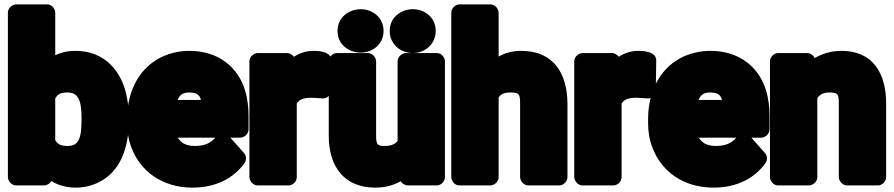

<svg xmlns="http://www.w3.org/2000/svg" viewBox="-20 -808 4079 876"><path d="M232 -556V-750C232 -766 218 -788 195 -788H54C38 -788 16 -773 16 -750V0C16 16 31 38 54 38H181C192 38 206 32 214 18C243 36 281 48 325 48C364 48 400 39 432 23C529 -26 568 -133 568 -259V-270C568 -312 563 -350 554 -387C528 -488 455 -576 324 -576C289 -576 260 -569 232 -556ZM289 -142C255 -142 242 -151 232 -169V-359C243 -377 253 -386 288 -386C336 -386 352 -352 352 -270V-259C352 -174 337 -142 289 -142Z M791 -180H962C942 -156 915 -142 869 -142C829 -142 806 -156 791 -180ZM1031 -180H1077C1093 -180 1114 -195 1114 -218V-278C1114 -320 1109 -360 1098 -396C1066 -501 977 -576 844 -576C801 -576 762 -567 726 -552C622 -506 560 -401 560 -265V-246C560 -207 566 -169 580 -134C620 -28 718 48 859 48C968 48 1047 3 1095 -63C1105 -77 1105 -97 1093 -110ZM897 -352H790C800 -375 814 -386 843 -386C878 -386 891 -375 897 -352Z M1411 -576C1376 -576 1348 -566 1321 -549C1315 -557 1303 -566 1290 -566H1156C1140 -566 1118 -551 1118 -528V0C1118 16 1133 38 1156 38H1297C1313 38 1334 23 1334 0V-336C1345 -352 1360 -362 1402 -362C1413 -362 1434 -360 1450 -359C1474 -357 1490 -376 1490 -395L1492 -531C1493 -567 1450 -576 1411 -576Z M1733 -142C1704 -142 1696 -148 1696 -186V-528C1696 -544 1681 -566 1658 -566H1517C1501 -566 1480 -551 1480 -528V-187C1480 -51 1548 48 1692 48C1737 48 1774 38 1808 19C1813 28 1827 38 1841 38H1973C1989 38 2010 23 2010 0V-528C2010 -544 1996 -566 1973 -566H1832C1816 -566 1794 -551 1794 -528V-165C1784 -152 1768 -142 1733 -142ZM1626 -568C1680 -568 1730 -606 1730 -667C1730 -727 1681 -766 1626 -766C1572 -766 1520 -729 1520 -667C1520 -604 1572 -568 1626 -568ZM1864 -566C1919 -566 1968 -607 1968 -667C1968 -727 1919 -766 1864 -766C1810 -766 1758 -729 1758 -667C1758 -606 1808 -566 1864 -566Z M2307 -386C2348 -386 2353 -381 2353 -334V0C2353 16 2368 38 2391 38H2532C2548 38 2569 23 2569 0V-333C2569 -471 2507 -576 2358 -576C2318 -576 2284 -566 2255 -550V-750C2255 -766 2240 -788 2217 -788H2076C2060 -788 2039 -773 2039 -750V0C2039 16 2053 38 2076 38H2217C2233 38 2255 23 2255 0V-364C2266 -378 2279 -386 2307 -386Z M2893 -576C2858 -576 2830 -566 2803 -549C2797 -557 2785 -566 2772 -566H2638C2622 -566 2600 -551 2600 -528V0C2600 16 2615 38 2638 38H2779C2795 38 2816 23 2816 0V-336C2827 -352 2842 -362 2884 -362C2895 -362 2916 -360 2932 -359C2956 -357 2972 -376 2972 -395L2974 -531C2975 -567 2932 -576 2893 -576Z M3168 -180H3339C3319 -156 3292 -142 3246 -142C3206 -142 3183 -156 3168 -180ZM3408 -180H3454C3470 -180 3491 -195 3491 -218V-278C3491 -320 3486 -360 3475 -396C3443 -501 3354 -576 3221 -576C3178 -576 3139 -567 3103 -552C2999 -506 2937 -401 2937 -265V-246C2937 -207 2943 -169 2957 -134C2997 -28 3095 48 3236 48C3345 48 3424 3 3472 -63C3482 -77 3482 -97 3470 -110ZM3274 -352H3167C3177 -375 3191 -386 3220 -386C3255 -386 3268 -375 3274 -352Z M3761 -386C3802 -386 3807 -381 3807 -337V0C3807 16 3822 38 3845 38H3986C4002 38 4023 23 4023 0V-336C4023 -469 3966 -576 3819 -576C3772 -576 3731 -563 3697 -543C3692 -554 3679 -566 3663 -566H3530C3514 -566 3493 -551 3493 -528V0C3493 16 3507 38 3530 38H3671C3687 38 3709 23 3709 0V-361C3720 -375 3735 -386 3761 -386Z"/></svg>

Font: Asimov Print
Style: E
Weight: 500
Designer: Google
Version: Version 2.000980; 2014